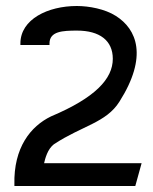

<svg xmlns="http://www.w3.org/2000/svg" viewBox="-20 -610 511 640"><path d="M28 5V10H431L452 -66H127C130 -79 138 -114 161 -130C254 -191 334 -201 378 -271C474 -422 436 -513 366 -557C330 -580 277 -590 236 -590C140 -590 48 -546 48 -465V-460H145V-465C145 -506 189 -508 237 -508C312 -508 356 -475 356 -414C356 -347 297 -284 150 -222C82 -189 25 -118 28 5Z"/></svg>

Font: Charger Sport
Style: SeBdExt
Weight: 600
Designer: Jasper
Foundry: Cannot Into Space Fonts
Version: Version 1.1